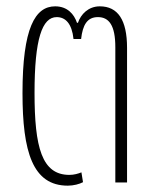

<svg xmlns="http://www.w3.org/2000/svg" viewBox="-20 -576 485 606"><path d="M194 10C212 10 231 5 242 -1L237 -32C227 -28 214 -24 199 -24C112 -24 89 -111 89 -283C89 -453 113 -522 159 -522C187 -522 207 -501 212 -453H236C241 -497 255 -522 289 -522C324 -522 344 -496 344 -427V0H381V-425C381 -513 352 -556 295 -556C259 -556 235 -531 226 -504H223C214 -531 193 -556 154 -556C91 -556 51 -488 51 -282C51 -97 83 10 194 10Z"/></svg>

Font: Noto Sans Thai ExtCond ExtLt
Style: Regular
Weight: 200
Width: 2
Designer: Monotype Design Team
Foundry: Monotype Imaging Inc.
Version: Version 2.002